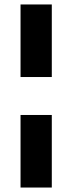

<svg xmlns="http://www.w3.org/2000/svg" viewBox="-20 -740 323 860"><path d="M72 -395V-720H212V-395ZM72 100V-225H212V100Z"/></svg>

Font: DM Sans 11pt ExtraBold
Style: Regular
Weight: 800
Version: Version 4.004;gftools[0.9.30]